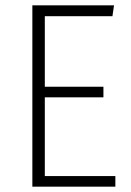

<svg xmlns="http://www.w3.org/2000/svg" viewBox="-20 -704 494 724"><path d="M410 -684 404 -643H149V-377H370V-337H149V-40H415V0H102V-684Z"/></svg>

Font: Fira Sans Condensed ExtraLight
Style: Regular
Weight: 275
Width: 3
Designer: Carrois Corporate & Edenspiekermann AG
Foundry: Carrois Corporate GbR & Edenspiekermann AG
Version: Version 4.203